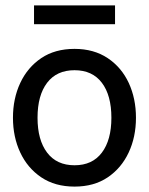

<svg xmlns="http://www.w3.org/2000/svg" viewBox="-20 -681 552 711"><path d="M256 10Q184 10 133 -24.2Q82 -58.5 55 -116.2Q28 -174 28 -245Q28 -316 55 -373.8Q82 -431.5 132.8 -465.8Q183.5 -500 256 -500Q327.5 -500 378.8 -465.8Q430 -431.5 456.8 -373.8Q483.5 -316 483.5 -245Q483.5 -174 456.5 -116.2Q429.5 -58.5 378.8 -24.2Q328 10 256 10ZM256 -69Q322 -69 357.2 -115.8Q392.5 -162.5 392.5 -245Q392.5 -328 357.2 -374.5Q322 -421 256 -421Q190 -421 154.5 -374.5Q119 -328 119 -245Q119 -162.5 154.5 -115.8Q190 -69 256 -69ZM106 -591.5V-661H406V-591.5Z"/></svg>

Font: Cabin
Style: Regular
Weight: 400
Width: 4
Designer: Pablo Impallari
Foundry: Pablo Impallari. http://www.impallari.com Igino Marini. http://www.ikern.com
Version: Version 3.001